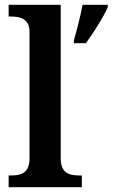

<svg xmlns="http://www.w3.org/2000/svg" viewBox="-20 -780 469 800"><path d="M16 0H321V-49H308C266 -49 233 -61 233 -120V-760H16V-711H28C62 -711 103 -703 103 -647V-120C103 -61 70 -49 28 -49H16ZM288 -613V-600H338C369 -643 411 -708 429 -750V-760H324C316 -715 300 -654 288 -613Z"/></svg>

Font: Noto Serif Lao SemiBold
Style: Regular
Weight: 600
Designer: Monotype Design Team
Foundry: Monotype Imaging Inc.
Version: Version 2.003